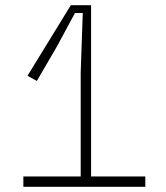

<svg xmlns="http://www.w3.org/2000/svg" viewBox="-20 -720 640 740"><path d="M540 -40V0H70V-40ZM291 -29V-439L299 -670H269L200 -542L122 -408L86 -428L253 -700H331V-29Z"/></svg>

Font: Fliege Mono Thin
Style: Regular
Weight: 100
Version: Version 0.020;Glyphs 3.3 (3306)